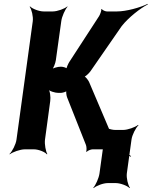

<svg xmlns="http://www.w3.org/2000/svg" viewBox="-20 -770 782 990"><path d="M326 -268 423 -23C426 -16 428 5 424 11L427 13C431 7 449 0 457 0H507C557 0 623 20 654 38L656 35C625 17 577 -30 556 -73L439 -348C434 -358 420 -377 412 -377L411 -373C419 -373 439 -392 446 -402L608 -636C643 -680 704 -728 742 -747L741 -750C703 -731 631 -711 583 -711H531C523 -711 507 -718 505 -724L502 -722C504 -716 496 -695 491 -687L337 -450C332 -442 321 -419 323 -413L326 -415C324 -421 304 -426 296 -426H292C278 -426 252 -419 243 -411L246 -408C255 -416 266 -444 268 -460L296 -661C299 -685 316 -722 328 -735L327 -737C314 -725 276 -711 252 -711H205C181 -711 146 -725 135 -737L133 -735C143 -722 152 -685 149 -661L65 -50C62 -26 43 11 29 24L30 26C45 14 84 0 108 0H155C179 0 213 14 222 26L224 24C216 11 209 -26 212 -50L239 -249C242 -269 238 -303 228 -313L226 -311C234 -300 264 -291 281 -291H293C301 -291 321 -296 325 -302L323 -304C319 -298 323 -275 326 -268ZM634 124 658 -50C661 -74 680 -111 694 -124L692 -126C677 -114 639 -100 615 -100H574C550 -100 516 -114 507 -126L505 -124C513 -111 520 -74 517 -50L493 124C490 148 473 185 461 198L463 200C476 188 512 174 536 174H577C601 174 637 188 648 200L650 198C640 185 631 148 634 124Z"/></svg>

Font: Asimov
Style: EdgeNarIt
Weight: 500
Designer: Google
Version: Version 2.000980: 2014